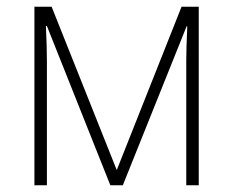

<svg xmlns="http://www.w3.org/2000/svg" viewBox="-20 -549 691 569"><path d="M82 0H119V-368C119 -396 118 -432 116 -472H119L307 0H344L533 -471H535C533 -426 532 -395 532 -369V0H569V-529H518L326 -45L133 -529H82Z"/></svg>

Font: Noto Sans SemiCondensed ExtraLight
Style: Regular
Weight: 200
Width: 4
Designer: Monotype Design Team
Foundry: Monotype Imaging Inc.
Version: Version 2.013